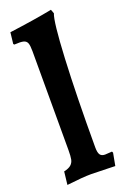

<svg xmlns="http://www.w3.org/2000/svg" viewBox="-146 -790 555 847"><g transform="rotate(-20 131.5 -366.5)"><path d="M23 -52Q46 -57 56.5 -66.5Q67 -76 70 -90.5Q73 -105 73 -134V-598Q73 -625 68.5 -636.5Q64 -648 51 -651.5Q38 -655 8 -653L4 -657L10 -710Q131 -726 212 -742L219 -723Q205 -690 196.5 -519Q188 -348 188 -105Q188 -80 195 -70Q202 -60 218 -60L251 -62L254 -56L243 3L210 2Q154 0 130 0Q92 0 16 9Z"/></g></svg>

Font: Alegreya
Style: Bold
Weight: 700
Designer: Juan Pablo del Peral
Foundry: Huerta Tipografica
Version: Version 2.008; ttfautohint (v1.8)